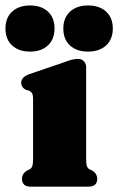

<svg xmlns="http://www.w3.org/2000/svg" viewBox="-60 -700 442 720"><path d="M263 -447.5V-104.5Q263 -85 266 -77Q269 -69 275.5 -65L286 -60.5Q304.5 -48.5 304.5 -29.5Q304.5 0 271 0H55.5Q22.5 0 22.5 -29.5Q22.5 -48.5 41 -60.5L51.5 -65Q58 -69 61 -77Q64 -85 64 -104.5V-328.5Q64 -344.5 60 -350.5Q56 -356.5 48.5 -360.5L38 -362.5Q19.5 -372.5 19.5 -389.5Q19.5 -410.5 48.5 -421.5L177.5 -465.5Q197 -473 208.8 -476Q220.5 -479 233 -479Q247 -479 255 -470Q263 -461 263 -447.5ZM52.5 -506.5Q10.5 -506.5 -14.5 -529.5Q-39.5 -552.5 -39.5 -593Q-39.5 -633.5 -14.5 -656.5Q10.5 -679.5 52.5 -679.5Q95 -679.5 119.8 -656.5Q144.5 -633.5 144.5 -593Q144.5 -553 119.8 -529.8Q95 -506.5 52.5 -506.5ZM270 -506.5Q227.5 -506.5 202.5 -529.5Q177.5 -552.5 177.5 -593Q177.5 -633 202.5 -656.2Q227.5 -679.5 270 -679.5Q313 -679.5 338 -656.5Q363 -633.5 363 -593Q363 -553 338 -529.8Q313 -506.5 270 -506.5Z"/></svg>

Font: Fraunces 72pt S050 Black
Style: Regular
Weight: 900
Version: Version 1.000; ttfautohint (v1.8.3)